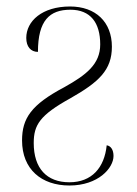

<svg xmlns="http://www.w3.org/2000/svg" viewBox="-20 -562 422 592"><path d="M194 10C283 10 330 -44 330 -81C330 -100 322 -112 309 -114C302 -45 263 0 194 0C124 0 84 -43 84 -121C84 -177 103 -207 197 -259C285 -309 325 -346 325 -418C325 -494 275 -542 196 -542C110 -542 61 -497 61 -445C61 -418 75 -402 97 -402C97 -499 133 -532 197 -532C259 -532 289 -492 289 -425C289 -364 246 -331 178 -293C76 -239 48 -197 48 -129C48 -40 108 10 194 10Z"/></svg>

Font: Noto Serif Display SemiCondensed ExtraLight
Style: Regular
Weight: 200
Width: 4
Designer: Monotype Design Team
Foundry: Monotype Imaging Inc.
Version: Version 2.009